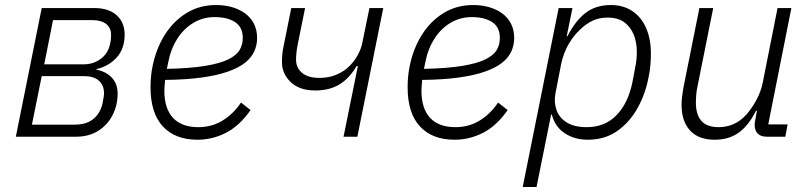

<svg xmlns="http://www.w3.org/2000/svg" viewBox="-20 -544 3222 764"><path d="M43 0 146 -512H355Q412 -512 444 -483.5Q476 -455 476 -406Q476 -351 445 -316Q414 -281 364 -269L363 -267Q403 -259 425.5 -234.5Q448 -210 448 -172Q448 -125 428 -86Q408 -47 371 -23.5Q334 0 282 0ZM107 -48H277Q325 -48 352.5 -71.5Q380 -95 388 -133Q391 -148 392.5 -157.5Q394 -167 394 -172Q394 -204 374 -222.5Q354 -241 314 -241H146ZM156 -288H313Q351 -288 380.5 -309.5Q410 -331 418 -369Q421 -382 421.5 -391.5Q422 -401 422 -406Q422 -433 402.5 -448.5Q383 -464 347 -464H191Z M766 12Q677 12 628 -41Q579 -94 579 -197Q579 -219 581 -240Q583 -261 587 -280Q601 -350 635.5 -405Q670 -460 722 -492Q774 -524 840 -524Q874 -524 903.5 -515.5Q933 -507 955.5 -490.5Q978 -474 990.5 -449.5Q1003 -425 1003 -392Q1003 -364 991.5 -339Q980 -314 954.5 -294Q929 -274 886.5 -259Q844 -244 782.5 -235.5Q721 -227 637 -226Q636 -217 635 -204Q634 -191 634 -183Q634 -112 668.5 -75Q703 -38 769 -38Q823 -38 866 -64.5Q909 -91 939 -136L977 -106Q933 -43 879 -15.5Q825 12 766 12ZM834 -476Q788 -476 749.5 -453Q711 -430 685 -389Q659 -348 649 -294L644 -270Q738 -272 797.5 -282Q857 -292 889 -308Q921 -324 933.5 -345Q946 -366 946 -393Q946 -436 915.5 -456Q885 -476 834 -476Z M1347 0 1404 -281H1399Q1370 -232 1330.5 -208Q1291 -184 1235 -184Q1171 -184 1136.5 -217.5Q1102 -251 1102 -296Q1102 -312 1103.5 -329Q1105 -346 1109 -363L1139 -512H1194L1164 -364Q1161 -348 1159.5 -333.5Q1158 -319 1158 -307Q1158 -274 1182 -254Q1206 -234 1251 -234Q1290 -234 1320.5 -247.5Q1351 -261 1372 -282.5Q1393 -304 1405.5 -328.5Q1418 -353 1422 -375L1450 -512H1505L1402 0Z M1789 12Q1700 12 1651 -41Q1602 -94 1602 -197Q1602 -219 1604 -240Q1606 -261 1610 -280Q1624 -350 1658.5 -405Q1693 -460 1745 -492Q1797 -524 1863 -524Q1897 -524 1926.5 -515.5Q1956 -507 1978.5 -490.5Q2001 -474 2013.5 -449.5Q2026 -425 2026 -392Q2026 -364 2014.5 -339Q2003 -314 1977.5 -294Q1952 -274 1909.5 -259Q1867 -244 1805.5 -235.5Q1744 -227 1660 -226Q1659 -217 1658 -204Q1657 -191 1657 -183Q1657 -112 1691.5 -75Q1726 -38 1792 -38Q1846 -38 1889 -64.5Q1932 -91 1962 -136L2000 -106Q1956 -43 1902 -15.5Q1848 12 1789 12ZM1857 -476Q1811 -476 1772.5 -453Q1734 -430 1708 -389Q1682 -348 1672 -294L1667 -270Q1761 -272 1820.5 -282Q1880 -292 1912 -308Q1944 -324 1956.5 -345Q1969 -366 1969 -393Q1969 -436 1938.5 -456Q1908 -476 1857 -476Z M2060 200 2203 -512H2258L2235 -400H2238Q2270 -462 2310.5 -493Q2351 -524 2411 -524Q2460 -524 2496 -500Q2532 -476 2551 -432.5Q2570 -389 2570 -331Q2570 -308 2568 -284.5Q2566 -261 2561 -238Q2549 -172 2517.5 -115Q2486 -58 2436.5 -23Q2387 12 2319 12Q2266 12 2227 -14Q2188 -40 2176 -88H2173L2115 200ZM2315 -38Q2387 -38 2433.5 -86Q2480 -134 2497 -219L2508 -278Q2511 -292 2512.5 -306.5Q2514 -321 2514 -337Q2514 -376 2501.5 -406.5Q2489 -437 2464 -455.5Q2439 -474 2398 -474Q2365 -474 2339 -462Q2313 -450 2289 -427Q2263 -403 2243 -369Q2223 -335 2213 -290L2190 -171Q2184 -138 2194 -107.5Q2204 -77 2234 -57.5Q2264 -38 2315 -38Z M2763 -512H2818L2754 -193Q2751 -178 2750 -162Q2749 -146 2749 -136Q2749 -88 2771 -63Q2793 -38 2840 -38Q2870 -38 2897.5 -49.5Q2925 -61 2949 -87Q2972 -113 2990 -146.5Q3008 -180 3015 -215L3074 -512H3129L3037 -49H3114L3105 0H3032Q3007 0 2995 -12.5Q2983 -25 2983 -46Q2983 -51 2983.5 -56.5Q2984 -62 2986 -70L2992 -103H2988Q2960 -46 2920.5 -17Q2881 12 2824 12Q2759 12 2725.5 -25Q2692 -62 2692 -127Q2692 -141 2694 -158Q2696 -175 2699 -193Z"/></svg>

Font: IBM Plex Sans Light
Style: Italic
Weight: 300
Italic angle: -11.31°
Designer: Mike Abbink, Paul van der Laan, Pieter van Rosmalen
Foundry: Bold Monday
Version: Version 3.201